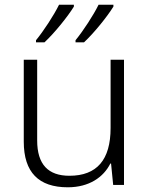

<svg xmlns="http://www.w3.org/2000/svg" viewBox="-20 -786 636 816"><path d="M462 -758V-766H399C377 -721 333 -654 301 -615V-606H337C380 -646 437 -717 462 -758ZM294 -758V-766H231C209 -721 165 -654 133 -615V-606H169C212 -646 269 -717 294 -758ZM507 -532H450V-242C450 -107 392 -39 275 -39C185 -39 138 -87 138 -189V-532H81V-184C81 -53 145 10 268 10C359 10 420 -33 449 -91H452L461 0H507Z"/></svg>

Font: Noto Sans Gujarati UI Light
Style: Regular
Weight: 300
Designer: Jelle Bosma - Monotype Design Team, Universal Thirst
Foundry: Monotype Imaging Inc.
Version: Version 2.106